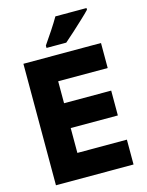

<svg xmlns="http://www.w3.org/2000/svg" viewBox="-135 -1009 833 1090"><g transform="rotate(-15 281.5 -463.5)"><path d="M55 0V-714H511V-567H220V-438H497V-292H220V-146H511V0ZM205 -781Q230 -817 255.5 -855.5Q281 -894 300 -927H483V-917Q466 -899 437 -872Q408 -845 377 -816.5Q346 -788 321 -767H205Z"/></g></svg>

Font: Noto Sans Mono SemiCondensed Black
Style: Regular
Weight: 900
Width: 4
Designer: Monotype Design Team
Foundry: Monotype Imaging Inc.
Version: Version 2.014; ttfautohint (v1.8.4.7-5d5b)